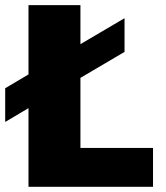

<svg xmlns="http://www.w3.org/2000/svg" viewBox="-20 -720 640 740"><path d="M569.8 -149.9V0H89.8V-303.2L0 -250V-379.9L89.8 -433.1V-700.2H290V-549.8L460 -649.9V-520L290 -419.9V-149.9Z"/></svg>

Font: Fivo Sans Heavy
Style: Regular
Weight: 900
Designer: Alexander Slobzheninov
Foundry: Alexander Slobzheninov
Version: 1.0